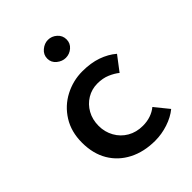

<svg xmlns="http://www.w3.org/2000/svg" viewBox="-188 -729 837 837"><g transform="rotate(-45 230.5 -311.0)"><path d="M422 -39Q394 -16 354.5 -3Q315 10 275 10Q206 10 153.5 -17Q101 -44 72 -93Q43 -142 43 -210Q43 -277 74 -326.5Q105 -376 156 -402.5Q207 -429 264 -429Q316 -429 356 -415Q396 -401 425 -376L374 -309Q357 -323 331.5 -334Q306 -345 273 -345Q238 -345 209 -327.5Q180 -310 163 -279.5Q146 -249 146 -210Q146 -173 163.5 -141.5Q181 -110 212 -92Q243 -74 283 -74Q309 -74 331 -81.5Q353 -89 370 -103ZM195 -576Q195 -600 214 -616Q233 -632 255 -632Q278 -632 296 -616Q314 -600 314 -576Q314 -552 296 -536.5Q278 -521 255 -521Q233 -521 214 -536.5Q195 -552 195 -576Z"/></g></svg>

Font: Josefin Sans Thin Medium
Style: Regular
Weight: 500
Version: Version 2.000